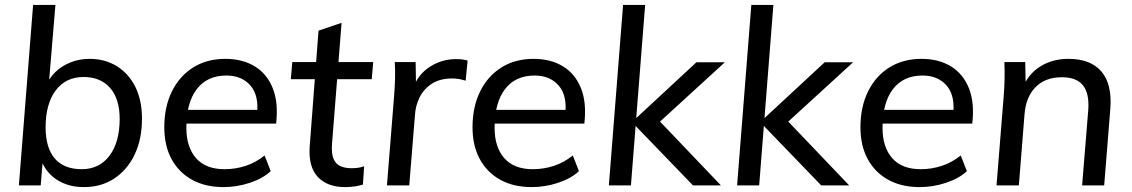

<svg xmlns="http://www.w3.org/2000/svg" viewBox="-20 -756 4617 783"><path d="M322 7Q256 7 209 -25Q162 -57 144 -114L157 -133L146 0H57L115 -736H206L176 -376L165 -398Q178 -435 204.5 -461Q231 -487 267.5 -501.5Q304 -516 345 -516Q408 -516 456.5 -486Q505 -456 532 -401.5Q559 -347 559 -272Q559 -188 529 -125.5Q499 -63 446 -28Q393 7 322 7ZM313 -66Q385 -66 426.5 -121Q468 -176 468 -271Q468 -353 429 -397.5Q390 -442 321 -442Q248 -442 207 -387Q166 -332 166 -237Q166 -153 203.5 -109.5Q241 -66 313 -66Z M1084 -58Q1052 -28 999 -10.5Q946 7 892 7Q817 7 763 -23Q709 -53 679.5 -107.5Q650 -162 650 -237Q650 -320 681 -383Q712 -446 768 -481Q824 -516 899 -516Q968 -516 1018 -486Q1068 -456 1092 -397Q1116 -338 1106 -252H730L733 -308H1057L1028 -288Q1037 -366 1001.5 -407Q966 -448 903 -448Q825 -448 782.5 -392.5Q740 -337 740 -235Q740 -156 779.5 -111Q819 -66 896 -66Q940 -66 981.5 -79.5Q1023 -93 1059 -122Z M1166 -433 1172 -503H1502L1496 -433ZM1465 -78 1460 -3Q1443 2 1425 4.5Q1407 7 1388 7Q1314 7 1275.5 -35Q1237 -77 1243 -159L1279 -631L1373 -663L1334 -169Q1331 -129 1340.5 -107.5Q1350 -86 1369 -78Q1388 -70 1413 -70Q1426 -70 1438.5 -71.5Q1451 -73 1465 -78Z M1558 0 1587 -362Q1590 -397 1591 -432.5Q1592 -468 1590 -503H1675L1677 -378L1665 -397Q1685 -453 1733.5 -484Q1782 -515 1840 -515Q1854 -515 1865.5 -513.5Q1877 -512 1887 -509L1879 -427Q1866 -431 1853 -433.5Q1840 -436 1824 -436Q1774 -436 1741 -414.5Q1708 -393 1691 -358.5Q1674 -324 1672 -284L1649 0Z M2341 -58Q2309 -28 2256 -10.5Q2203 7 2149 7Q2074 7 2020 -23Q1966 -53 1936.5 -107.5Q1907 -162 1907 -237Q1907 -320 1938 -383Q1969 -446 2025 -481Q2081 -516 2156 -516Q2225 -516 2275 -486Q2325 -456 2349 -397Q2373 -338 2363 -252H1987L1990 -308H2314L2285 -288Q2294 -366 2258.5 -407Q2223 -448 2160 -448Q2082 -448 2039.5 -392.5Q1997 -337 1997 -235Q1997 -156 2036.5 -111Q2076 -66 2153 -66Q2197 -66 2238.5 -79.5Q2280 -93 2316 -122Z M2806 0 2557 -258 2820 -502H2936L2642 -233L2647 -286L2920 0ZM2463 0 2521 -736H2611L2553 0Z M3329 0 3080 -258 3343 -502H3459L3165 -233L3170 -286L3443 0ZM2986 0 3044 -736H3134L3076 0Z M3923 -58Q3891 -28 3838 -10.5Q3785 7 3731 7Q3656 7 3602 -23Q3548 -53 3518.5 -107.5Q3489 -162 3489 -237Q3489 -320 3520 -383Q3551 -446 3607 -481Q3663 -516 3738 -516Q3807 -516 3857 -486Q3907 -456 3931 -397Q3955 -338 3945 -252H3569L3572 -308H3896L3867 -288Q3876 -366 3840.5 -407Q3805 -448 3742 -448Q3664 -448 3621.5 -392.5Q3579 -337 3579 -235Q3579 -156 3618.5 -111Q3658 -66 3735 -66Q3779 -66 3820.5 -79.5Q3862 -93 3898 -122Z M4044 0 4073 -362Q4079 -432 4076 -503H4161L4163 -400L4151 -398Q4173 -454 4222.5 -485Q4272 -516 4337 -516Q4428 -516 4472 -464Q4516 -412 4508 -312L4483 0H4393L4418 -307Q4423 -375 4396.5 -408Q4370 -441 4311 -441Q4242 -441 4202.5 -400Q4163 -359 4158 -288L4135 0Z"/></svg>

Font: Muli Medium
Style: Italic
Weight: 500
Italic angle: -4.541°
Designer: Vernon Adams
Foundry: Vernon Adams
Version: Version 2.100; ttfautohint (v1.8.1.43-b0c9)